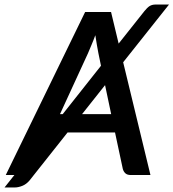

<svg xmlns="http://www.w3.org/2000/svg" viewBox="-62 -773 766 848"><path d="M482 -498 602.5 0H515.5Q500.5 0 492.2 -7.2Q484 -14.5 480.5 -26.5L446 -188H236.5L68.5 24Q54 41 36.2 48Q18.5 55 2.5 55H-42L1.5 0H-36.5L314 -720H428.5L462 -580.5L575.5 -723.5Q582 -731.5 587.5 -737Q593 -742.5 598.5 -746Q604 -749.5 610.5 -751.2Q617 -753 626.5 -753H684.5ZM203 -269H215L384 -482.5L372.5 -538.5Q369.5 -554 366 -574Q362.5 -594 359 -617.5Q350.5 -594 341.8 -573.8Q333 -553.5 326.5 -537.5ZM402 -397 300.5 -269H429Z"/></svg>

Font: Lato Semibold
Style: Italic
Weight: 600
Italic angle: -7°
Designer: Lukasz Dziedzic
Foundry: tyPoland Lukasz Dziedzic
Version: Version 2.006; 2014-01-15